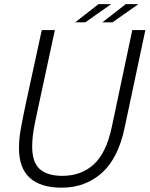

<svg xmlns="http://www.w3.org/2000/svg" viewBox="-20 -880 709 910"><path d="M570.5 -274Q540 -129 462 -59.8Q384 9.5 272 9.5Q173 9.5 121.5 -36.8Q70 -83 70 -178Q70 -219 77.5 -262.8Q85 -306.5 100 -378L178 -737.5H240L162 -375Q151.5 -327.5 145 -294.5Q138.5 -261.5 135.5 -236.2Q132.5 -211 132.5 -185Q132.5 -110 169 -78.2Q205.5 -46.5 275.5 -46.5Q364.5 -46.5 424 -100.5Q483.5 -154.5 509.5 -276.5L607 -737.5H669ZM336 -774 447 -860.5H507L384 -774ZM465 -774 576 -860.5H636L513 -774Z"/></svg>

Font: Epilogue Light
Style: Italic
Weight: 300
Italic angle: -12°
Designer: Tyler Finck
Foundry: Etcetera Type Co
Version: Version 2.111; ttfautohint (v1.8.3)